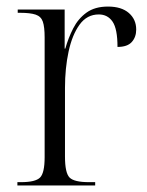

<svg xmlns="http://www.w3.org/2000/svg" viewBox="-20 -565 449 585"><path d="M33 0V-10H44Q88 -10 102 -24Q116 -38 116 -86V-451Q116 -483 110.5 -499Q105 -515 88.5 -520.5Q72 -526 41 -526H34V-536H177V-417H179Q188 -449 203 -478.5Q218 -508 243.5 -526.5Q269 -545 309 -545Q350 -545 372.5 -525.5Q395 -506 395 -475Q395 -452 381.5 -437Q368 -422 338 -422Q338 -477 323 -499Q308 -521 281 -521Q245 -521 222.5 -490Q200 -459 189 -408Q178 -357 178 -297V-88Q178 -38 192 -24Q206 -10 251 -10H270V0Z"/></svg>

Font: Noto Serif Display SemiCondensed Light
Style: Regular
Weight: 300
Width: 4
Designer: Monotype Design Team
Foundry: Monotype Imaging Inc.
Version: Version 2.009